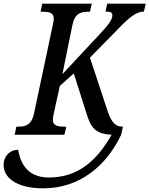

<svg xmlns="http://www.w3.org/2000/svg" viewBox="-72 -734 814 1046"><path d="M8 0H279L289 -44H278C242 -44 216 -50 216 -81C216 -88 218 -101 220 -111L254 -266L330 -334L397 -123C422 -38 446 -5 536 0C449 154 343 233 194 233C63 233 36 134 27 82C-18 82 -47 114 -52 154C-59 229 11 292 164 292C366 292 510 165 588 0L598 -44H595C556 -44 535 -69 515 -127L418 -420L574 -579C630 -637 670 -671 712 -671L722 -714H512L503 -671C531 -671 540 -666 540 -650C540 -630 525 -605 477 -554L268 -330L323 -600C336 -661 369 -670 407 -670H418L428 -714H158L149 -670H160C196 -670 221 -664 221 -633C221 -626 220 -617 216 -600L113 -114C100 -53 66 -44 29 -44H17Z"/></svg>

Font: Noto Serif Condensed Medium
Style: Italic
Weight: 500
Width: 3
Italic angle: -12°
Designer: Monotype Design Team
Foundry: Monotype Imaging Inc.
Version: Version 2.013